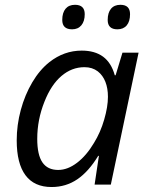

<svg xmlns="http://www.w3.org/2000/svg" viewBox="-20 -750 606 780"><path d="M47.9 -179.7Q47.9 -242.2 64.5 -303.5Q81.1 -364.7 111.1 -415.5Q141.1 -466.3 180.7 -497.6Q240.2 -544.4 312 -544.4Q365.2 -544.4 398.7 -519.8Q432.1 -495.1 446.3 -444.3H449.7L477.5 -536.1H543L430.2 0H364.3L381.8 -116.7H378.9Q340.3 -53.2 294.2 -21.7Q248 9.8 189.5 9.8Q119.1 9.8 83.5 -38.1Q47.9 -85.9 47.9 -179.7ZM361.8 -169.4Q388.2 -211.9 403.3 -264.2Q418.5 -316.4 418.5 -356.9Q418.5 -391.1 408.2 -417.5Q397.9 -443.8 377.4 -460Q355 -477.1 323.2 -477.1Q271.5 -477.1 229.5 -441.2Q187.5 -405.3 160.6 -336.9Q131.3 -263.7 131.3 -186Q131.3 -121.1 152.3 -90.3Q173.3 -59.6 216.3 -59.6Q254.9 -59.6 293.2 -88.9Q331.5 -118.2 361.8 -169.4ZM232.9 -668.9Q232.9 -698.2 246.3 -714.4Q259.8 -730.5 284.7 -730.5Q324.2 -730.5 324.2 -692.4Q324.2 -663.6 310.5 -647.2Q296.9 -630.9 272.9 -630.9Q232.9 -630.9 232.9 -668.9ZM417.5 -668.9Q417.5 -698.2 430.9 -714.4Q444.3 -730.5 469.2 -730.5Q508.3 -730.5 508.3 -692.4Q508.3 -663.1 494.9 -647Q481.4 -630.9 457 -630.9Q417.5 -630.9 417.5 -668.9Z"/></svg>

Font: Viking Open Sans
Style: Italic
Weight: 400
Italic angle: -12°
Foundry: Ascender Corporation
Version: Version 2.000